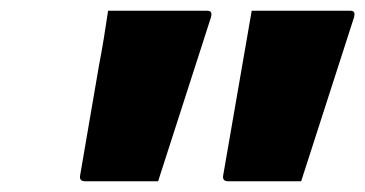

<svg xmlns="http://www.w3.org/2000/svg" viewBox="-20 -770 679 357"><path d="M274 -433H138Q127 -433 129 -444L164 -648Q169 -674 173 -698.5Q177 -723 181 -750H366Q376 -750 372 -737ZM540 -433H404Q393 -433 395 -444L448 -750H632Q642 -750 638 -737Z"/></svg>

Font: Recursive Mn Lnr St Blk
Style: Italic
Weight: 900
Italic angle: -15°
Monospace: yes
Version: Version 1.079;hotconv 1.0.112;makeotfexe 2.5.65598; ttfautoh